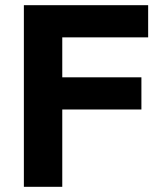

<svg xmlns="http://www.w3.org/2000/svg" viewBox="-20 -720 623 740"><path d="M72 0V-700H551V-576H220V-422H525V-298H220V0Z"/></svg>

Font: Post Grotesk Bold
Style: Bold
Weight: 700
Version: Version 1.0